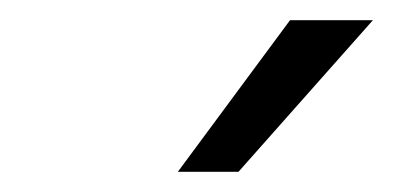

<svg xmlns="http://www.w3.org/2000/svg" viewBox="-20 -810 389 190"><path d="M156 -640H216L349 -790H267Z"/></svg>

Font: Mluvka Light
Style: Italic
Weight: 300
Italic angle: -8°
Designer: Modified by Jiří Krblich, Original typeface by Gumpita Rahayu
Foundry: Gumpita Rahayu & Jiří Krblich
Version: Version 2.000;Glyphs 3.1.1 (3134)